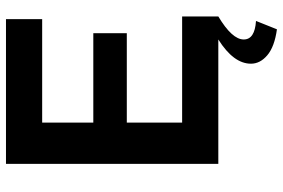

<svg xmlns="http://www.w3.org/2000/svg" viewBox="-172 -578 946 642"><g transform="rotate(-90 301.0 -257.0)"><path d="M567 -121V0Q490 46 490 85Q490 122 552 126L524 196Q466 188 437.5 164Q409 140 409 109Q409 51 490 0H74V-710H558V-589H212V-418H511V-306H212V-121Z"/></g></svg>

Font: PTCRaleway
Style: Bold
Weight: 700
Designer: Matt McInerney, Pablo Impallari, Rodrigo Fuenzalida
Foundry: Matt McInerney, Pablo Impallari, Rodrigo Fuenzalida
Version: Version 3.000g; ttfautohint (v1.5) -l 8 -r 28 -G 28 -x 14 -D